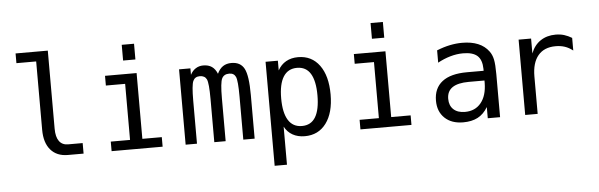

<svg xmlns="http://www.w3.org/2000/svg" viewBox="-50 -808 3600 1153"><g transform="rotate(-5 1750.0 -231.0)"><path d="M266.6 -164.1Q266.6 -114.3 285.2 -88.9Q303.7 -63.5 338.9 -63.5H426.8V0H332Q265.6 0 228.5 -43Q191.4 -85.9 191.4 -164.1V-576.2H72.3V-634.8H266.6Z M711.9 -630.9H786.1V-536.1H711.9ZM595.7 -454.1H786.1V-57.6H903.3V0H595.7V-57.6H711.9V-395.5H595.7Z M1272.5 -407.2Q1286.1 -436.5 1307.1 -450.7Q1328.1 -464.8 1358.4 -464.8Q1413.1 -464.8 1435.5 -422.4Q1458 -379.9 1458 -262.7V0H1389.6V-259.8Q1389.6 -355.5 1378.9 -378.9Q1368.2 -402.3 1339.8 -402.3Q1307.6 -402.3 1295.4 -377.4Q1283.2 -352.5 1283.2 -259.8V0H1214.8V-259.8Q1214.8 -356.4 1203.6 -379.4Q1192.4 -402.3 1162.1 -402.3Q1132.8 -402.3 1121.6 -377.4Q1110.4 -352.5 1110.4 -259.8V0H1042V-454.1H1110.4V-415Q1123 -439.5 1143.1 -452.1Q1163.1 -464.8 1188.5 -464.8Q1219.7 -464.8 1240.2 -450.7Q1260.7 -436.5 1272.5 -407.2Z M1637.7 -56.6V172.9H1563.5V-454.1H1637.7V-395.5Q1656.2 -429.7 1687.5 -447.3Q1718.8 -464.8 1759.8 -464.8Q1841.8 -464.8 1888.7 -400.9Q1935.5 -336.9 1935.5 -224.6Q1935.5 -114.3 1888.7 -51.3Q1841.8 11.7 1759.8 11.7Q1717.8 11.7 1686.5 -5.9Q1655.3 -23.4 1637.7 -56.6ZM1856.4 -226.6Q1856.4 -312.5 1829.6 -356.9Q1802.7 -401.4 1748 -401.4Q1693.4 -401.4 1665.5 -356.9Q1637.7 -312.5 1637.7 -226.6Q1637.7 -140.6 1665.5 -95.7Q1693.4 -50.8 1748 -50.8Q1802.7 -50.8 1829.6 -95.2Q1856.4 -139.6 1856.4 -226.6Z M2211.9 -630.9H2286.1V-536.1H2211.9ZM2095.7 -454.1H2286.1V-57.6H2403.3V0H2095.7V-57.6H2211.9V-395.5H2095.7Z M2768.6 -227.5Q2703.1 -227.5 2669.9 -205.1Q2636.7 -182.6 2636.7 -136.7Q2636.7 -95.7 2661.6 -72.8Q2686.5 -49.8 2730.5 -49.8Q2792 -49.8 2827.1 -92.8Q2862.3 -135.7 2863.3 -211.9V-227.5ZM2937.5 -258.8V0H2863.3V-67.4Q2838.9 -26.4 2802.7 -7.3Q2766.6 11.7 2714.8 11.7Q2644.5 11.7 2603.5 -27.3Q2562.5 -66.4 2562.5 -131.8Q2562.5 -207 2613.3 -246.6Q2664.1 -286.1 2762.7 -286.1H2863.3V-297.9Q2862.3 -352.5 2835 -377Q2807.6 -401.4 2749 -401.4Q2710.9 -401.4 2671.9 -390.1Q2632.8 -378.9 2595.7 -358.4V-432.6Q2636.7 -449.2 2674.8 -457Q2712.9 -464.8 2749 -464.8Q2804.7 -464.8 2844.7 -448.2Q2884.8 -431.6 2909.2 -398.4Q2924.8 -377.9 2931.2 -348.1Q2937.5 -318.4 2937.5 -258.8Z M3410.2 -360.4Q3386.7 -378.9 3361.8 -387.2Q3336.9 -395.5 3306.6 -395.5Q3237.3 -395.5 3200.7 -351.6Q3164.1 -307.6 3164.1 -225.6V0H3088.9V-454.1H3164.1V-364.3Q3182.6 -413.1 3221.2 -439Q3259.8 -464.8 3312.5 -464.8Q3340.8 -464.8 3364.3 -457.5Q3387.7 -450.2 3410.2 -436.5Z"/></g></svg>

Font: BabelStone Flags PUA
Style: Regular
Weight: 400
Designer: Andrew West
Foundry: BabelStone
Version: Version 4.12